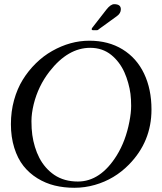

<svg xmlns="http://www.w3.org/2000/svg" viewBox="-20 -870 774 915"><path d="M423.8 -726.1Q417 -726.1 417 -730.6Q417 -735.1 419.9 -738L486.8 -824Q507.3 -850.1 524.2 -850.1Q555.9 -850.1 555.9 -825.9Q555.9 -806.4 536.9 -793L453.9 -732.9Q453.1 -732.4 450.9 -730.5Q446.3 -726.1 442.9 -726.1ZM228.5 -627Q314.9 -676 406 -676Q497.1 -676 564.2 -634.6Q631.3 -593.3 666.6 -519.2Q701.9 -445.1 701.9 -347.9Q701.9 -195.3 594.7 -85.9Q525.6 -15.4 432.1 11.2Q384.3 24.9 334.5 24.9Q284.7 24.9 240.7 14.2Q196.8 3.4 158.2 -20.4Q119.6 -44.2 91.8 -79.2Q64 -114.3 48 -165.6Q32 -217 32 -278Q32 -338.9 47 -392.9Q62 -447 88.5 -490Q115 -533 150.9 -568.2Q186.8 -603.5 228.5 -627ZM140.6 -373.3Q129.9 -329.1 129.9 -292.5Q129.9 -255.9 133.9 -226.9Q137.9 -198 146.5 -169.9Q155 -141.8 167.7 -117.3Q180.4 -92.8 198.6 -72Q216.8 -51.3 238.8 -36.4Q285.6 -4.9 351.1 -4.9Q458.7 -4.9 536.1 -128.9Q579.1 -198.2 596.7 -290.3Q605 -333 605 -365.2Q605 -397.5 601.7 -423Q598.4 -448.5 590.9 -475Q583.5 -501.5 572.8 -525.6Q562 -549.8 545.9 -571.2Q529.8 -592.5 510.3 -608.2Q468.3 -642.1 409.9 -642.1Q304 -642.1 216.3 -529.8Q162.1 -460.2 140.6 -373.3Z"/></svg>

Font: Fanwood Text
Style: Italic
Weight: 400
Italic angle: -9°
Version: Version 1.101